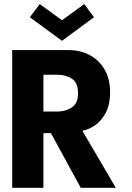

<svg xmlns="http://www.w3.org/2000/svg" viewBox="-20 -900 632 920"><path d="M38.5 -660H307.5Q365 -660 410 -636Q455 -612 481.2 -566.8Q507.5 -521.5 507.5 -459Q507.5 -396.5 485.2 -356.8Q463 -317 432 -297.2Q401 -277.5 374.5 -273.5L535 0H367L224 -262H188V0H38.5ZM188 -365.5H254Q294 -365.5 324 -385Q354 -404.5 354 -454Q354 -503.5 324.5 -522.8Q295 -542 255 -542H188ZM277 -704.5 123 -817.5 170.5 -880.5 277 -803 383.5 -880.5 430.5 -817.5Z"/></svg>

Font: League Spartan Thin
Style: Bold
Weight: 700
Version: Version 2.002